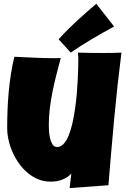

<svg xmlns="http://www.w3.org/2000/svg" viewBox="-20 -959 651 991"><path d="M606.9 -687.5Q585 -515.6 569.3 -345.5Q553.7 -175.3 539.6 -2.9L339.4 11.7L348.1 -63.5Q338.4 -52.2 325.4 -43.9Q312.5 -35.6 297.9 -30.5Q283.2 -25.4 269 -23.4Q254.9 -21.5 243.2 -21.5H242.7Q242.7 -21.5 242.7 -21.5Q242.7 -21.5 242.2 -21.5Q242.2 -21.5 242.2 -21.5Q242.2 -21.5 242.2 -21.5Q242.2 -21.5 242.2 -21.5H241.7Q241.7 -21.5 241.7 -21.5Q241.7 -21.5 241.7 -21.5Q241.7 -21.5 241.7 -21.5Q241.7 -21.5 241.7 -21.5Q241.7 -21.5 241.7 -21.5Q241.2 -21.5 241.2 -21.5Q241.2 -21.5 241.2 -21.5Q241.2 -21.5 241.2 -21.5Q241.2 -21.5 241.2 -21.5Q241.2 -21.5 241.2 -21.5Q241.2 -21.5 241.2 -21.5Q240.7 -21.5 240.7 -21.5Q240.7 -21.5 240.7 -21.5Q240.7 -21.5 240.7 -21.5Q240.7 -21.5 240.7 -21.5Q240.7 -21.5 240.7 -21.5Q240.7 -21.5 240.7 -21.5Q240.7 -21.5 240.7 -21.5Q240.7 -21.5 240.7 -21.5Q240.7 -21.5 240.2 -21.5Q240.2 -21.5 240.2 -21.5H238.3Q238.3 -21.5 238.3 -21.5Q238.3 -21.5 238.3 -21.5H237.8Q204.6 -22 175.3 -34.4Q146 -46.9 121.6 -67.6Q97.2 -88.4 77.6 -116Q58.1 -143.6 44.7 -174.1Q31.2 -204.6 24.2 -236.3Q17.1 -268.1 17.1 -297.9Q17.1 -341.8 18.8 -388.9Q20.5 -436 24.9 -483.4Q29.3 -530.8 36.4 -577.1Q43.5 -623.5 54.2 -666Q113.8 -663.1 165.3 -660.9Q216.8 -658.7 259.3 -658.7Q276.4 -658.7 293.5 -659.2Q282.2 -616.7 271.2 -574Q260.3 -531.2 251.5 -488Q242.7 -444.8 237.3 -401.4Q231.9 -357.9 231.9 -313.5Q231.9 -303.2 232.9 -284.2Q233.9 -265.1 238 -246.6Q242.2 -228 250.7 -214.1Q259.3 -200.2 274.9 -200.2Q293.5 -200.2 308.1 -216.1Q322.8 -231.9 334 -258.8Q345.2 -285.6 353.3 -320.8Q361.3 -356 366.9 -394.3Q372.6 -432.6 376 -471.7Q379.4 -510.7 381.1 -545.2Q382.8 -579.6 383.5 -606.9Q384.3 -634.3 384.3 -649.4Q384.3 -659.2 383.8 -668.5Q383.3 -677.7 382.3 -687.5Q414.1 -686.5 445.3 -686Q476.6 -685.5 508.3 -685.5Q532.7 -685.5 557.4 -685.8Q582 -686 606.9 -687.5ZM568.8 -822.3Q510.7 -790.5 455.6 -758.1Q400.4 -725.6 345.2 -687.5L282.7 -755.9Q292.5 -767.6 306.2 -782Q319.8 -796.4 335.2 -811.5Q350.6 -826.7 367.2 -842Q383.8 -857.4 399.4 -871.6Q436.5 -905.3 477.1 -939.5Z"/></svg>

Font: Luckiest Guy
Style: Regular
Weight: 400
Designer: Astigmatic (AOETI)
Foundry: Astigmatic (AOETI)
Version: Version 1.000